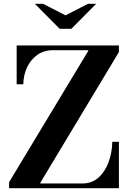

<svg xmlns="http://www.w3.org/2000/svg" viewBox="-20 -994 691 1014"><path d="M28 -7V-32L446 -725V-731L608 -737V-719L193 -29V-18ZM28 0V-25H415Q465 -25 499.5 -55.5Q534 -86 553 -136.5Q572 -187 573 -245H608V0ZM68 -549V-754H608V-729H261Q212 -729 177 -704Q142 -679 123 -638.5Q104 -598 103 -549ZM295 -842 164 -974H207L326 -913L445 -974H488L357 -842Z"/></svg>

Font: Libre Bodoni
Style: Regular
Weight: 400
Designer: Pablo Impallari, Rodrigo Fuenzalida
Foundry: Impallari Type
Version: Version 2.005;gftools[0.9.23]